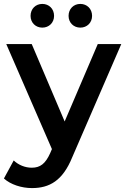

<svg xmlns="http://www.w3.org/2000/svg" viewBox="-31 -759 642 980"><path d="M185 -618C219 -618 245 -643 245 -678C245 -714 219 -739 185 -739C151 -739 125 -714 125 -678C125 -643 151 -618 185 -618ZM379 -618C413 -618 439 -643 439 -678C439 -714 413 -739 379 -739C345 -739 319 -714 319 -678C319 -643 345 -618 379 -618ZM588 -534H468L299 -139L131 -534H1L234 2L225 23C201 76 175 97 131 97C97 97 63 83 39 60L-11 152C23 183 79 201 132 201C221 201 289 164 338 43Z"/></svg>

Font: Talent
Style: Bold
Weight: 600
Designer: Mike Powis
Version: Version 1.001;hotconv 1.0.109;makeotfexe 2.5.65596